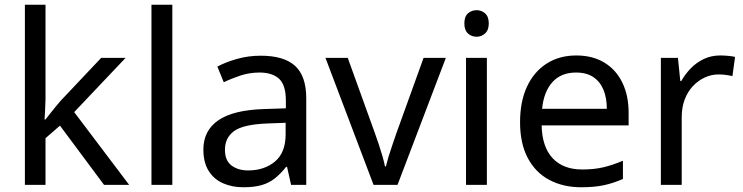

<svg xmlns="http://www.w3.org/2000/svg" viewBox="-20 -780 3136 810"><path d="M172 -363Q172 -347 170.5 -321Q169 -295 168 -276H172Q178 -284 190 -299Q202 -314 214.5 -329.5Q227 -345 236 -355L407 -536H510L293 -307L525 0H419L233 -250L172 -197V0H85V-760H172Z M707 0H619V-760H707Z M1080 -545Q1178 -545 1225 -502Q1272 -459 1272 -365V0H1208L1191 -76H1187Q1164 -47 1139.5 -27.5Q1115 -8 1083.5 1Q1052 10 1007 10Q959 10 920.5 -7Q882 -24 860 -59.5Q838 -95 838 -149Q838 -229 901 -272.5Q964 -316 1095 -320L1186 -323V-355Q1186 -422 1157 -448Q1128 -474 1075 -474Q1033 -474 995 -461.5Q957 -449 924 -433L897 -499Q932 -518 980 -531.5Q1028 -545 1080 -545ZM1106 -259Q1006 -255 967.5 -227Q929 -199 929 -148Q929 -103 956.5 -82Q984 -61 1027 -61Q1095 -61 1140 -98.5Q1185 -136 1185 -214V-262Z M1556 0 1353 -536H1447L1561 -220Q1569 -198 1578 -171Q1587 -144 1594 -119.5Q1601 -95 1604 -78H1608Q1612 -95 1619.5 -120Q1627 -145 1636.5 -172Q1646 -199 1653 -220L1767 -536H1861L1657 0Z M2034 -536V0H1946V-536ZM1991 -737Q2011 -737 2026.5 -723.5Q2042 -710 2042 -681Q2042 -653 2026.5 -639Q2011 -625 1991 -625Q1969 -625 1954 -639Q1939 -653 1939 -681Q1939 -710 1954 -723.5Q1969 -737 1991 -737Z M2411 -546Q2480 -546 2529.5 -516Q2579 -486 2605.5 -431.5Q2632 -377 2632 -304V-251H2265Q2267 -160 2311.5 -112.5Q2356 -65 2436 -65Q2487 -65 2526.5 -74.5Q2566 -84 2608 -102V-25Q2567 -7 2527 1.5Q2487 10 2432 10Q2356 10 2297.5 -21Q2239 -52 2206.5 -113.5Q2174 -175 2174 -264Q2174 -352 2203.5 -415Q2233 -478 2286.5 -512Q2340 -546 2411 -546ZM2410 -474Q2347 -474 2310.5 -433.5Q2274 -393 2267 -321H2540Q2540 -367 2526 -401Q2512 -435 2483.5 -454.5Q2455 -474 2410 -474Z M3018 -546Q3033 -546 3050.5 -544.5Q3068 -543 3081 -540L3070 -459Q3057 -462 3041.5 -464Q3026 -466 3012 -466Q2981 -466 2953 -453Q2925 -440 2903 -416.5Q2881 -393 2868.5 -360Q2856 -327 2856 -286V0H2768V-536H2840L2850 -438H2854Q2871 -468 2895 -492.5Q2919 -517 2950 -531.5Q2981 -546 3018 -546Z"/></svg>

Font: Noto Sans Armenian
Style: Regular
Weight: 400
Designer: Monotype Design Team
Foundry: Monotype Imaging Inc.
Version: Version 2.007